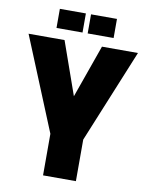

<svg xmlns="http://www.w3.org/2000/svg" viewBox="-101 -1022 842 1093"><g transform="rotate(10 320.0 -475.0)"><path d="M415 -240.2V0H225.1V-240.2L3.9 -779.8H211.9L319.8 -474.1L428.2 -779.8H636.2ZM484.9 -950.2V-839.8H335V-950.2ZM305.2 -950.2V-839.8H154.8V-950.2Z"/></g></svg>

Font: Cooper Hewitt
Style: Heavy
Weight: 713
Designer: Village Type and Design LLC
Foundry: Cooper Hewitt Smithsonian Design Museum
Version: 1.000